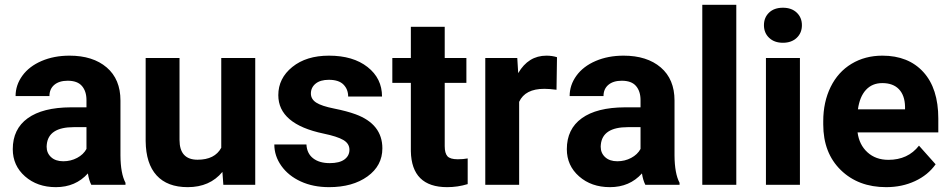

<svg xmlns="http://www.w3.org/2000/svg" viewBox="-20 -770 3956 800"><path d="M360.4 0Q350.6 -19 346.2 -47.4Q294.9 9.8 212.9 9.8Q135.3 9.8 84.2 -35.2Q33.2 -80.1 33.2 -148.4Q33.2 -232.4 95.5 -277.3Q157.7 -322.3 275.4 -322.8H340.3V-353Q340.3 -389.6 321.5 -411.6Q302.7 -433.6 262.2 -433.6Q226.6 -433.6 206.3 -416.5Q186 -399.4 186 -369.6H44.9Q44.9 -415.5 73.2 -454.6Q101.6 -493.7 153.3 -515.9Q205.1 -538.1 269.5 -538.1Q367.2 -538.1 424.6 -489Q481.9 -439.9 481.9 -351.1V-122.1Q482.4 -46.9 502.9 -8.3V0ZM243.7 -98.1Q274.9 -98.1 301.3 -112.1Q327.6 -126 340.3 -149.4V-240.2H287.6Q181.6 -240.2 174.8 -167L174.3 -158.7Q174.3 -132.3 192.9 -115.2Q211.4 -98.1 243.7 -98.1Z M906.7 -53.7Q854.5 9.8 762.2 9.8Q677.2 9.8 632.6 -39.1Q587.9 -87.9 586.9 -182.1V-528.3H728V-187Q728 -104.5 803.2 -104.5Q875 -104.5 901.9 -154.3V-528.3H1043.5V0H910.6Z M1436 -146Q1436 -171.9 1410.4 -186.8Q1384.8 -201.7 1328.1 -213.4Q1139.6 -252.9 1139.6 -373.5Q1139.6 -443.8 1198 -491Q1256.3 -538.1 1350.6 -538.1Q1451.2 -538.1 1511.5 -490.7Q1571.8 -443.4 1571.8 -367.7H1430.7Q1430.7 -397.9 1411.1 -417.7Q1391.6 -437.5 1350.1 -437.5Q1314.5 -437.5 1294.9 -421.4Q1275.4 -405.3 1275.4 -380.4Q1275.4 -356.9 1297.6 -342.5Q1319.8 -328.1 1372.6 -317.6Q1425.3 -307.1 1461.4 -293.9Q1573.2 -252.9 1573.2 -151.9Q1573.2 -79.6 1511.2 -34.9Q1449.2 9.8 1351.1 9.8Q1284.7 9.8 1233.2 -13.9Q1181.6 -37.6 1152.3 -78.9Q1123 -120.1 1123 -168H1256.8Q1258.8 -130.4 1284.7 -110.4Q1310.5 -90.3 1354 -90.3Q1394.5 -90.3 1415.3 -105.7Q1436 -121.1 1436 -146Z M1833 -658.2V-528.3H1923.3V-424.8H1833V-161.1Q1833 -131.8 1844.2 -119.1Q1855.5 -106.4 1887.2 -106.4Q1910.6 -106.4 1928.7 -109.9V-2.9Q1887.2 9.8 1843.3 9.8Q1694.8 9.8 1691.9 -140.1V-424.8H1614.7V-528.3H1691.9V-658.2Z M2298.8 -396Q2270 -399.9 2248 -399.9Q2168 -399.9 2143.1 -345.7V0H2002V-528.3H2135.3L2139.2 -465.3Q2181.6 -538.1 2256.8 -538.1Q2280.3 -538.1 2300.8 -531.7Z M2668.9 0Q2659.2 -19 2654.8 -47.4Q2603.5 9.8 2521.5 9.8Q2443.8 9.8 2392.8 -35.2Q2341.8 -80.1 2341.8 -148.4Q2341.8 -232.4 2404.1 -277.3Q2466.3 -322.3 2584 -322.8H2648.9V-353Q2648.9 -389.6 2630.1 -411.6Q2611.3 -433.6 2570.8 -433.6Q2535.2 -433.6 2514.9 -416.5Q2494.6 -399.4 2494.6 -369.6H2353.5Q2353.5 -415.5 2381.8 -454.6Q2410.2 -493.7 2461.9 -515.9Q2513.7 -538.1 2578.1 -538.1Q2675.8 -538.1 2733.2 -489Q2790.5 -439.9 2790.5 -351.1V-122.1Q2791 -46.9 2811.5 -8.3V0ZM2552.2 -98.1Q2583.5 -98.1 2609.9 -112.1Q2636.2 -126 2648.9 -149.4V-240.2H2596.2Q2490.2 -240.2 2483.4 -167L2482.9 -158.7Q2482.9 -132.3 2501.5 -115.2Q2520 -98.1 2552.2 -98.1Z M3047.9 0H2906.2V-750H3047.9Z M3313 0H3171.4V-528.3H3313ZM3163.1 -665Q3163.1 -696.8 3184.3 -717.3Q3205.6 -737.8 3242.2 -737.8Q3278.3 -737.8 3299.8 -717.3Q3321.3 -696.8 3321.3 -665Q3321.3 -632.8 3299.6 -612.3Q3277.8 -591.8 3242.2 -591.8Q3206.5 -591.8 3184.8 -612.3Q3163.1 -632.8 3163.1 -665Z M3672.4 9.8Q3556.2 9.8 3483.2 -61.5Q3410.2 -132.8 3410.2 -251.5V-265.1Q3410.2 -344.7 3440.9 -407.5Q3471.7 -470.2 3528.1 -504.2Q3584.5 -538.1 3656.7 -538.1Q3765.1 -538.1 3827.4 -469.7Q3889.6 -401.4 3889.6 -275.9V-218.3H3553.2Q3560.1 -166.5 3594.5 -135.3Q3628.9 -104 3681.6 -104Q3763.2 -104 3809.1 -163.1L3878.4 -85.4Q3846.7 -40.5 3792.5 -15.4Q3738.3 9.8 3672.4 9.8ZM3656.2 -423.8Q3614.3 -423.8 3588.1 -395.5Q3562 -367.2 3554.7 -314.5H3751V-325.7Q3750 -372.6 3725.6 -398.2Q3701.2 -423.8 3656.2 -423.8Z"/></svg>

Font: Roboto
Style: Bold
Weight: 700
Designer: Google
Version: Version 2.134; 2016; ttfautohint (v1.6)